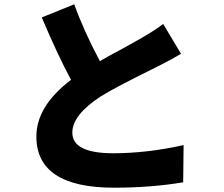

<svg xmlns="http://www.w3.org/2000/svg" viewBox="-20 -825 1040 892"><path d="M821 -575Q776 -548 710 -515Q509 -416 448 -377Q316 -291 316 -209Q316 -113 506 -113Q663 -113 833 -151L831 22Q681 47 510 47Q149 47 149 -191Q149 -332 310 -454Q249 -567 174 -744L325 -805Q368 -684 444 -541Q483 -564 551 -600L635 -647Q706 -688 738 -714Z"/></svg>

Font: KaiGen Gothic KR Heavy
Style: Heavy
Weight: 900
Designer: Ryoko NISHIZUKA  (kana & ideographs); Paul D. Hunt (Latin, Greek & Cyrillic); Wenlong ZHANG  (bopomofo); Sandoll Communi
Foundry: Adobe Systems Incorporated
Version: Version 1.002 March 28, 2018